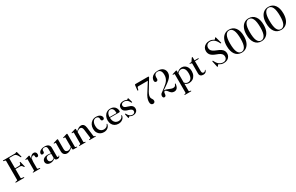

<svg xmlns="http://www.w3.org/2000/svg" viewBox="320 -2866 8096 5246"><g transform="rotate(-30 4368.0 -242.5)"><path d="M428 -700Q449 -700 461 -708.8Q473 -717.5 482 -717.5Q494.5 -717.5 499.5 -699L540 -546.5Q543.5 -533 530.5 -530.5Q519 -528.5 513 -540.5Q487 -594.5 465 -623.5Q443 -652.5 419.8 -663.2Q396.5 -674 366.5 -674H230.5V-352H351.5Q386 -352 401.8 -366.5Q417.5 -381 420.5 -421Q423 -432.5 432 -433.5Q443 -435 446 -422L484.5 -270.5Q487.5 -258 477.5 -254.5Q467.5 -251.5 460 -262Q437 -300.5 418.8 -313.5Q400.5 -326.5 367 -326.5H230.5V-50.5Q230.5 -33 255 -30L311 -23.5Q324.5 -21.5 324.5 -11Q324.5 0 309.5 0H62Q47 0 47 -11Q47 -20.5 59.5 -23.5L99 -30Q120.5 -34 120.5 -50.5V-649.5Q120.5 -666 99 -670L59.5 -676.5Q47 -679.5 47 -689Q47 -700 62 -700Z M745 -443 747 -340Q763.5 -401 799 -432.2Q834.5 -463.5 874 -463.5Q915 -463.5 937.2 -440.2Q959.5 -417 959.5 -376.5Q959.5 -344.5 945.5 -328.2Q931.5 -312 910 -312Q866 -312 865 -359V-374.5Q864.5 -408.5 832 -408.5Q801.5 -408.5 774.8 -369Q748 -329.5 748 -250.5V-50Q748 -31.5 767.5 -28.5L814.5 -22Q828 -19.5 828 -10.5Q828 0 813.5 0H608.5Q594.5 0 594.5 -10.5Q594.5 -18 606.5 -21.5L634 -26.5Q650 -30 650 -48V-386.5Q650 -400.5 639 -401.5L602 -402.5Q592 -403.5 592 -411.5Q592 -419 604.5 -423.5L704 -452.5Q716 -457 722 -458.2Q728 -459.5 732 -459.5Q743.5 -459.5 745 -443Z M1011.5 -100Q1011.5 -156 1059.8 -191.5Q1108 -227 1199 -227Q1225.5 -227 1246.8 -223Q1268 -219 1285.5 -212.5V-354Q1285.5 -444.5 1208 -444.5Q1170 -444.5 1151.2 -427.5Q1132.5 -410.5 1132.5 -389.5V-352.5Q1132.5 -330 1117.8 -317Q1103 -304 1078.5 -304Q1034.5 -304 1034.5 -347.5Q1034.5 -376 1056.5 -402.5Q1078.5 -429 1120.8 -446.5Q1163 -464 1223.5 -464Q1304 -464 1343.5 -429Q1383 -394 1383 -333.5V-65Q1383 -31 1406.5 -31Q1417.5 -31 1423.5 -36.5Q1429.5 -42 1432.5 -50.5Q1435.5 -56 1440 -56Q1446.5 -56 1446.5 -47Q1446.5 -29.5 1427 -9.8Q1407.5 10 1367.5 10Q1295.5 10 1291 -48Q1264 -19.5 1226 -4.5Q1188 10.5 1146 10.5Q1086 10.5 1048.8 -20Q1011.5 -50.5 1011.5 -100ZM1112 -115.5Q1112 -74 1134.5 -51.2Q1157 -28.5 1193 -28.5Q1246.5 -28.5 1285.5 -66V-194Q1269 -200 1250.8 -204Q1232.5 -208 1211.5 -208Q1164 -208 1138 -183.2Q1112 -158.5 1112 -115.5Z M1544 -129V-385.5Q1544 -399.5 1532 -400.5L1496 -401Q1485.5 -402.5 1485.5 -410.5Q1485.5 -417.5 1498 -422.5L1598 -453.5Q1617 -460 1625.5 -460Q1641.5 -460 1641.5 -443.5V-142Q1641.5 -91.5 1665.5 -67.2Q1689.5 -43 1729 -43Q1753.5 -43 1780.5 -54.8Q1807.5 -66.5 1837 -92.5L1842 -97V-385.5Q1842 -399.5 1830.5 -400.5L1794 -401Q1784 -402.5 1784 -410.5Q1784 -417.5 1796.5 -422.5L1896.5 -453.5Q1915 -460 1923.5 -460Q1939.5 -460 1939.5 -443.5V-49Q1939.5 -30 1956 -26.5L1982.5 -21.5Q1994.5 -18.5 1994.5 -10.5Q1994.5 0 1980.5 0H1878Q1843.5 0 1843.5 -39V-74.5Q1790.5 -27.5 1750.2 -9Q1710 9.5 1673 9.5Q1615.5 9.5 1579.8 -26.2Q1544 -62 1544 -129Z M2207 -444V-378Q2259 -424.5 2296.8 -444Q2334.5 -463.5 2370 -463.5Q2423.5 -463.5 2453.2 -428Q2483 -392.5 2491.5 -327L2525.5 -52Q2528.5 -29.5 2545 -25.5L2569 -21Q2580 -18 2580 -10.5Q2580 0 2566 0H2385Q2370.5 0 2370.5 -10.5Q2370.5 -18 2381 -21.5L2409 -26.5Q2429 -31 2426.5 -52L2394 -314.5Q2387.5 -363.5 2369.2 -387.2Q2351 -411 2315 -411Q2271.5 -411 2215 -361.5L2207 -354.5V-49Q2207 -30.5 2223 -26.5L2249.5 -21.5Q2260.5 -18.5 2260.5 -10.5Q2260.5 0 2246 0H2067Q2053.5 0 2053.5 -10.5Q2053.5 -18 2064.5 -21L2092.5 -26.5Q2109 -30.5 2109 -48.5V-386.5Q2109 -400 2097.5 -401L2061.5 -401.5Q2051 -403 2051 -411Q2051 -418 2063.5 -423L2163.5 -454Q2182.5 -460.5 2191 -460.5Q2207 -460.5 2207 -444Z M3017.5 -342.5Q3017.5 -320.5 3003.5 -305.8Q2989.5 -291 2966.5 -291Q2943 -291 2930 -305Q2917 -319 2917 -343V-364.5Q2917 -398.5 2894.5 -419Q2872 -439.5 2833 -439.5Q2777 -439.5 2742 -390.2Q2707 -341 2707 -259Q2707 -160 2753.2 -107.8Q2799.5 -55.5 2870 -55.5Q2916.5 -55.5 2951 -77.8Q2985.5 -100 2999.5 -141.5Q3006 -150.5 3012 -150.5Q3020 -150.5 3019.5 -138.5Q3009.5 -72 2958.5 -30.8Q2907.5 10.5 2831.5 10.5Q2768.5 10.5 2719.8 -17Q2671 -44.5 2643.2 -95.8Q2615.5 -147 2615.5 -218.5Q2615.5 -287.5 2644.2 -343Q2673 -398.5 2724.5 -431.2Q2776 -464 2845 -464Q2926 -464 2971.8 -428.2Q3017.5 -392.5 3017.5 -342.5Z M3486.5 -279Q3486.5 -249.5 3453 -249.5H3166Q3168 -152.5 3213.5 -102.2Q3259 -52 3331.5 -52Q3381 -52 3417.5 -77.5Q3454 -103 3465 -146Q3471 -155 3477 -155Q3485.5 -155 3485 -142.5Q3481.5 -99.5 3456 -64.8Q3430.5 -30 3388.5 -9.5Q3346.5 11 3293.5 11Q3228.5 11 3179.2 -17.2Q3130 -45.5 3102.5 -96.8Q3075 -148 3075 -217.5Q3075 -288.5 3102.5 -344.2Q3130 -400 3180.2 -432Q3230.5 -464 3299 -464Q3356.5 -464 3398.5 -440.2Q3440.5 -416.5 3463.5 -375Q3486.5 -333.5 3486.5 -279ZM3287 -439.5Q3233.5 -439.5 3201 -394.8Q3168.5 -350 3166 -270.5H3370.5Q3387.5 -270.5 3387.5 -286Q3387.5 -360.5 3359.5 -400Q3331.5 -439.5 3287 -439.5Z M3743.5 -13Q3781 -13 3803 -33Q3825 -53 3825 -85Q3825 -116 3802.2 -138Q3779.5 -160 3715 -178Q3620.5 -203 3585.8 -241Q3551 -279 3551 -331.5Q3551 -393 3594 -428.8Q3637 -464.5 3713 -464.5Q3759.5 -464.5 3782 -453Q3804.5 -441.5 3815 -441.5Q3826 -441.5 3837.2 -453Q3848.5 -464.5 3858 -464.5Q3867 -464.5 3871 -452L3904 -332.5Q3910 -313.5 3899 -309.5Q3888.5 -305 3881 -317.5Q3846 -387 3805.8 -414Q3765.5 -441 3717.5 -441Q3672.5 -441 3648.8 -420.5Q3625 -400 3625 -366Q3625 -334.5 3649 -311.5Q3673 -288.5 3745.5 -269.5Q3829.5 -247.5 3864.2 -211Q3899 -174.5 3899 -119Q3899 -61 3857.2 -25.2Q3815.5 10.5 3748.5 10.5Q3719 10.5 3699.8 3.5Q3680.5 -3.5 3668 -10.8Q3655.5 -18 3648 -18Q3641.5 -18 3634.5 -11Q3627.5 -4 3620.8 2.8Q3614 9.5 3608 9.5Q3598.5 9.5 3596 -3.5L3573.5 -112.5Q3569 -133.5 3578.5 -137.5Q3588 -141.5 3597 -126.5Q3628.5 -65 3666.5 -39Q3704.5 -13 3743.5 -13Z M4446 -53Q4446 -25.5 4428.5 -7Q4411 11.5 4378.5 11.5Q4344.5 11.5 4324.2 -14.2Q4304 -40 4304 -91Q4304 -148.5 4327.5 -210Q4351 -271.5 4406.5 -352L4568.5 -608H4263.5Q4242.5 -608 4237 -588.5L4218.5 -523Q4215 -510.5 4202.5 -510.5Q4188.5 -510.5 4190 -526.5L4207.5 -679.5Q4209.5 -700 4231.5 -700H4629.5Q4649 -700 4649 -684.5Q4649 -679 4646.2 -672.8Q4643.5 -666.5 4635 -655L4482 -401Q4435.5 -332 4415.5 -283.8Q4395.5 -235.5 4395.5 -195.5Q4395.5 -165.5 4408.2 -143.8Q4421 -122 4433.5 -101Q4446 -80 4446 -53Z M4692 -48Q4692 -111.5 4747 -141.5L4862.5 -229Q4959.5 -301 5001 -368.5Q5042.5 -436 5042.5 -521.5Q5042.5 -609.5 5009.2 -650.5Q4976 -691.5 4925.5 -691.5Q4869 -691.5 4841.2 -660Q4813.5 -628.5 4813.5 -580V-529Q4813.5 -501 4798.2 -485.2Q4783 -469.5 4759 -469.5Q4734.5 -469.5 4720.2 -485.2Q4706 -501 4706 -530.5Q4706 -577 4733 -618.5Q4760 -660 4812 -686Q4864 -712 4940 -712Q5046 -712 5101.5 -659.5Q5157 -607 5157 -527Q5157 -477 5134.5 -432.2Q5112 -387.5 5059.5 -339.8Q5007 -292 4918 -232.5L4807 -158.5Q4817.5 -159.5 4828 -159.5Q4859.5 -159.5 4890.8 -149.2Q4922 -139 4953 -125.2Q4984 -111.5 5014.5 -101Q5045 -90.5 5074.5 -90.5Q5110.5 -90.5 5130.8 -106.2Q5151 -122 5164.5 -160.5Q5169 -170.5 5177.5 -169.5Q5188 -168.5 5186.5 -153Q5174.5 -61 5139.5 -25Q5104.5 11 5050 11Q5004.5 11 4971 -11Q4937.5 -33 4900 -89Q4876.5 -114.5 4861.8 -124.2Q4847 -134 4834 -134Q4816 -134 4806.2 -118.2Q4796.5 -102.5 4794.5 -63Q4792 -21.5 4777 -5.5Q4762 10.5 4737.5 10.5Q4717.5 10.5 4704.8 -5.2Q4692 -21 4692 -48Z M5392 -446V-389Q5425 -425.5 5463.8 -444.8Q5502.5 -464 5547.5 -464Q5603 -464 5646.5 -435.5Q5690 -407 5715.2 -356Q5740.5 -305 5740.5 -237.5Q5740.5 -160.5 5711.2 -104.8Q5682 -49 5632.5 -19Q5583 11 5522.5 11Q5443.5 11 5394 -40V184.5Q5394 204 5410.5 207L5446 212Q5458 215 5458 223.5Q5458 233.5 5444 233.5H5257Q5243.5 233.5 5243.5 223.5Q5243.5 215.5 5256 212L5280 207Q5296.5 203.5 5296.5 185V-388.5Q5296.5 -402 5285 -403L5248.5 -404Q5238.5 -405 5238.5 -413Q5238.5 -420 5251 -425L5348.5 -456Q5366.5 -462.5 5375.5 -462.5Q5392 -462.5 5392 -446ZM5509 -425.5Q5447.5 -425.5 5394 -363V-76Q5437.5 -20 5501 -20Q5559.5 -20 5599 -69Q5638.5 -118 5638.5 -225Q5638.5 -327 5601.8 -376.2Q5565 -425.5 5509 -425.5Z M5839.5 -424.5 5804 -432Q5790 -435.5 5790 -443.5Q5790 -453.5 5802.5 -453.5H5840.5Q5857.5 -453.5 5865 -467L5919.5 -548Q5929 -562 5939.5 -562Q5951.5 -562 5951.5 -548.5V-453.5H6064Q6077.5 -453.5 6077.5 -444Q6077.5 -428 6048.5 -428H5951.5V-113Q5951.5 -76.5 5966 -58.2Q5980.5 -40 6006.5 -40Q6025.5 -40 6036.5 -47.8Q6047.5 -55.5 6055 -66Q6062.5 -76.5 6070.5 -84.5Q6080 -87.5 6079.5 -74.5Q6073.5 -38.5 6044.5 -15Q6015.5 8.5 5969 8.5Q5916 8.5 5885.5 -18Q5855 -44.5 5855 -99V-404.5Q5855 -420 5839.5 -424.5Z M6612 13.5Q6565.5 13.5 6534.2 1.2Q6503 -11 6484.5 -23Q6466 -35 6459 -35Q6451 -35 6444 -22.8Q6437 -10.5 6429.8 1.8Q6422.5 14 6414.5 14Q6402 14 6399 -1L6361 -178Q6358 -190.5 6369 -194.5Q6380.5 -198.5 6387.5 -185Q6433 -88.5 6489.2 -50.8Q6545.5 -13 6605.5 -13Q6662 -13 6694.8 -44.2Q6727.5 -75.5 6727.5 -129Q6728 -162 6713.2 -190.2Q6698.5 -218.5 6660.8 -244Q6623 -269.5 6553 -294.5Q6439.5 -334.5 6393 -387.8Q6346.5 -441 6346.5 -517.5Q6346.5 -576 6374.5 -619.5Q6402.5 -663 6451.5 -687.5Q6500.5 -712 6564 -712Q6610 -712 6639.8 -701Q6669.5 -690 6687 -679Q6704.5 -668 6713.5 -668Q6722 -668 6728.5 -679.2Q6735 -690.5 6742 -701.5Q6749 -712.5 6757.5 -712.5Q6768.5 -712.5 6773 -696L6823 -515Q6827 -500 6815.5 -495.5Q6804 -491.5 6797 -504.5Q6747.5 -607.5 6691 -646.5Q6634.5 -685.5 6571.5 -685.5Q6514 -685.5 6478.2 -651.2Q6442.5 -617 6442.5 -558.5Q6442.5 -524.5 6457 -495.2Q6471.5 -466 6508.5 -439.8Q6545.5 -413.5 6612.5 -388Q6691 -359 6736.5 -326.8Q6782 -294.5 6801.2 -256.2Q6820.5 -218 6820.5 -171Q6820.5 -120 6796 -78.2Q6771.5 -36.5 6725 -11.5Q6678.5 13.5 6612 13.5Z M7182 -711.5Q7309.5 -711.5 7381.2 -616.2Q7453 -521 7453 -349.5Q7453 -235 7418.8 -154Q7384.5 -73 7322.8 -30.5Q7261 12 7178.5 12Q7049.5 12 6979.2 -84.5Q6909 -181 6909 -354Q6909 -464 6942.5 -544.2Q6976 -624.5 7037.2 -668Q7098.5 -711.5 7182 -711.5ZM7339 -328Q7339 -518 7297.8 -603.5Q7256.5 -689 7178.5 -689Q7103 -689 7062.8 -611Q7022.5 -533 7022.5 -374Q7022.5 -182 7063.5 -96.2Q7104.5 -10.5 7183.5 -10.5Q7255 -10.5 7297 -85.8Q7339 -161 7339 -328Z M7804 -711.5Q7931.5 -711.5 8003.2 -616.2Q8075 -521 8075 -349.5Q8075 -235 8040.8 -154Q8006.5 -73 7944.8 -30.5Q7883 12 7800.5 12Q7671.5 12 7601.2 -84.5Q7531 -181 7531 -354Q7531 -464 7564.5 -544.2Q7598 -624.5 7659.2 -668Q7720.5 -711.5 7804 -711.5ZM7961 -328Q7961 -518 7919.8 -603.5Q7878.5 -689 7800.5 -689Q7725 -689 7684.8 -611Q7644.5 -533 7644.5 -374Q7644.5 -182 7685.5 -96.2Q7726.5 -10.5 7805.5 -10.5Q7877 -10.5 7919 -85.8Q7961 -161 7961 -328Z M8426 -711.5Q8553.5 -711.5 8625.2 -616.2Q8697 -521 8697 -349.5Q8697 -235 8662.8 -154Q8628.5 -73 8566.8 -30.5Q8505 12 8422.5 12Q8293.5 12 8223.2 -84.5Q8153 -181 8153 -354Q8153 -464 8186.5 -544.2Q8220 -624.5 8281.2 -668Q8342.5 -711.5 8426 -711.5ZM8583 -328Q8583 -518 8541.8 -603.5Q8500.5 -689 8422.5 -689Q8347 -689 8306.8 -611Q8266.5 -533 8266.5 -374Q8266.5 -182 8307.5 -96.2Q8348.5 -10.5 8427.5 -10.5Q8499 -10.5 8541 -85.8Q8583 -161 8583 -328Z"/></g></svg>

Font: Fraunces 72pt S000
Style: Regular
Weight: 400
Version: Version 1.000; ttfautohint (v1.8.3)